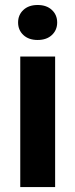

<svg xmlns="http://www.w3.org/2000/svg" viewBox="-20 -757 305 777"><path d="M53.2 -666Q53.2 -696.8 74.7 -716.8Q96.2 -736.8 132.3 -736.8Q168.5 -736.8 189.9 -716.8Q211.4 -696.8 211.4 -666Q211.4 -635.3 189.9 -615.2Q168.5 -595.2 132.3 -595.2Q96.2 -595.2 74.7 -615.2Q53.2 -635.3 53.2 -666ZM203.1 -528.3V0H62V-528.3Z"/></svg>

Font: Vazirmatn RD
Style: Bold
Weight: 700
Designer: Saber Rastikerdar
Foundry: Saber Rastikerdar
Version: Version 32.102